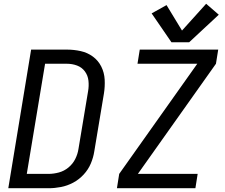

<svg xmlns="http://www.w3.org/2000/svg" viewBox="-20 -998 1192 1018"><path d="M983 -774 1140 -920 1073 -978 945 -836 863 -971 784 -927 889 -774ZM600 0H1016L1028 -76H711L1125 -660L1137 -735H721L709 -660H1026L612 -76ZM24 0H238Q270 0 303.5 -6.5Q337 -13 368 -29.5Q399 -46 423.5 -72.5Q448 -99 461.5 -131Q475 -163 480 -196L531 -502Q537 -539 535 -576Q533 -613 517 -645Q501 -677 472.5 -698Q444 -719 408 -727Q372 -735 335 -735H145ZM122 -76 219 -660H335Q363 -660 388.5 -650.5Q414 -641 430 -619.5Q446 -598 449 -570Q452 -542 447 -514L396 -208Q392 -181 379 -155Q366 -129 343 -110Q320 -91 292 -83.5Q264 -76 237 -76Z"/></svg>

Font: Iosevka Sparkle
Style: Italic
Weight: 400
Italic angle: -9°
Designer: Belleve Invis
Foundry: Belleve Invis
Version: Version 4.5.0; ttfautohint (v1.8.3)